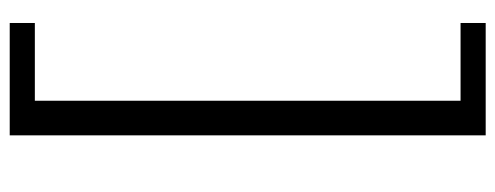

<svg xmlns="http://www.w3.org/2000/svg" viewBox="-340 -556 1044 405"><g transform="rotate(90 182.5 -353.0)"><path d="M265 149V-855H28V-802H192V96H28V149Z"/></g></svg>

Font: GradeGX
Style: Regular
Weight: 100
Width: 1
Designer: Adam Twardoch
Foundry: Adam Twardoch
Version: Version 2.002; DEVELOPMENT